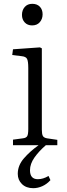

<svg xmlns="http://www.w3.org/2000/svg" viewBox="-20 -760 352 1005"><path d="M148 -627Q124 -627 109.5 -642.5Q95 -658 95 -682Q95 -707 109.5 -723.5Q124 -740 149 -740Q174 -740 188.5 -725Q203 -710 203 -685Q203 -661 188.5 -644Q174 -627 148 -627ZM154 225Q117 225 95 203.5Q73 182 73 150Q73 106 105 69Q137 32 182 0H48V-29L100 -36Q117 -38 122.5 -47.5Q128 -57 128 -85V-404Q128 -440 121.5 -452Q115 -464 93 -466L44 -472L48 -502L189 -512L199 -507V-81Q199 -59 204 -49Q209 -39 226 -36L280 -28V0H220Q183 32 160 65Q137 98 137 131Q137 178 178 178Q206 178 234 161L244 183Q225 204 201.5 214.5Q178 225 154 225Z"/></svg>

Font: Literata 36pt Light
Style: Regular
Weight: 300
Designer: Latin by Veronika Burian and Jose Scaglione. Greek by Irene Vlachou. Cyrillic by Vera Evstafieva.
Foundry: TypeTogether
Version: Version 3.002